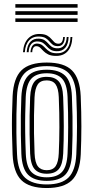

<svg xmlns="http://www.w3.org/2000/svg" viewBox="-20 -916 459 944"><path d="M209.8 8.5Q124.5 8.5 85.2 -30Q46 -68.5 42 -156.5Q39.8 -210.2 39 -257.8Q38.2 -305.2 39 -351Q39.8 -396.8 42 -444.2Q46.5 -532 85.5 -570.2Q124.5 -608.5 209.8 -608.5Q295.8 -608.5 334.2 -569.6Q372.8 -530.8 376.8 -443.8Q380.2 -362.5 380.1 -294.5Q380 -226.5 377 -156.2Q372.5 -67.5 333.1 -29.5Q293.8 8.5 209.8 8.5ZM209.8 -9.2Q283.2 -9.2 317.2 -43.5Q351.2 -77.8 355.2 -157.2Q358.5 -227 358.6 -293.2Q358.8 -359.5 355.2 -442.8Q351.8 -520.2 318.6 -555.5Q285.5 -590.8 209.8 -590.8Q135 -590.8 101.1 -556Q67.2 -521.2 63.5 -442Q61.5 -399.8 60.8 -355.5Q60 -311.2 60.6 -262.2Q61.2 -213.2 63.8 -156.5Q67.5 -74.5 103.5 -41.9Q139.5 -9.2 209.8 -9.2ZM209.8 -26.8Q148.5 -26.8 118.4 -56.6Q88.2 -86.5 85 -159.5Q83.2 -206.5 82.5 -254.1Q81.8 -301.8 82.4 -348.8Q83 -395.8 85 -440.2Q88.5 -511.2 117.2 -542.2Q146 -573.2 209.8 -573.2Q270 -573.2 300.2 -544Q330.5 -514.8 333.5 -443Q335.8 -390.2 336.5 -342.8Q337.2 -295.2 336.6 -250.2Q336 -205.2 334 -160.2Q330.5 -87.8 301.2 -57.2Q272 -26.8 209.8 -26.8ZM209.8 -44.2Q260.8 -44.2 285 -70.9Q309.2 -97.5 312.2 -160.8Q315 -219.5 315.2 -289.8Q315.5 -360 312.2 -439.8Q309.5 -503.5 284.8 -529.6Q260 -555.8 209.8 -555.8Q158.5 -555.8 134.1 -529.2Q109.8 -502.8 106.5 -439.5Q105 -400.8 104.1 -356.5Q103.2 -312.2 103.9 -263.1Q104.5 -214 106.8 -160.2Q109.5 -95.8 134.8 -70Q160 -44.2 209.8 -44.2ZM209.8 -61.8Q170.5 -61.8 150.6 -84Q130.8 -106.2 128.2 -161Q126.2 -210.2 125.6 -256.1Q125 -302 125.6 -347.1Q126.2 -392.2 128.2 -438.5Q130.8 -492.2 149.9 -515.2Q169 -538.2 209.8 -538.2Q248.2 -538.2 268.2 -516.5Q288.2 -494.8 290.5 -439.2Q293.5 -365.5 293.6 -296Q293.8 -226.5 290.8 -161.8Q288.2 -107.5 269 -84.6Q249.8 -61.8 209.8 -61.8ZM209.8 -79.2Q240 -79.2 253.6 -99.2Q267.2 -119.2 269 -162.8Q271.8 -223.8 272 -290.6Q272.2 -357.5 269 -438.2Q267.2 -482 253.2 -501.4Q239.2 -520.8 209.8 -520.8Q179 -520.8 165.5 -500.8Q152 -480.8 149.8 -437.5Q148 -392.5 147.2 -349.2Q146.5 -306 147.2 -260.4Q148 -214.8 150 -161.8Q151.8 -116.8 166.4 -98Q181 -79.2 209.8 -79.2ZM93 -659.5Q96 -704.5 119.5 -727.9Q143 -751.2 180.8 -748.8Q201 -747.8 212.9 -740.6Q224.8 -733.5 232.2 -724.6Q239.8 -715.8 246.9 -708.9Q254 -702 265 -701.2Q276.8 -700.2 283.1 -708.4Q289.5 -716.5 290.5 -734H298.8Q298.2 -712 289.2 -700Q280.2 -688 261.8 -689.2Q247.2 -689.8 238.9 -696.6Q230.5 -703.5 223.2 -712.1Q216 -720.8 205.5 -727.9Q195 -735 176 -736.2Q143.2 -738.8 123.8 -718.1Q104.2 -697.5 102.2 -659.5ZM111.2 -659.5Q113.5 -693.8 129.6 -710.8Q145.8 -727.8 172.5 -725.8Q190 -724.8 200 -717.6Q210 -710.5 217.4 -701.8Q224.8 -693 234.1 -686.2Q243.5 -679.5 259.5 -678.5Q282.2 -677.2 294.5 -691.9Q306.8 -706.5 308 -734H317.2Q316.5 -699.5 300.8 -681.1Q285 -662.8 257 -664.2Q239.2 -665 228.6 -671.9Q218 -678.8 210.1 -687.8Q202.2 -696.8 192.9 -703.8Q183.5 -710.8 168.2 -712Q146.5 -714.2 134.2 -700.1Q122 -686 120.8 -659.5ZM129.8 -659.5Q131.5 -681.2 140.4 -692.1Q149.2 -703 165.5 -701.5Q179 -700.5 187.8 -693.6Q196.5 -686.8 204.8 -677.9Q213 -669 224.8 -662Q236.5 -655 255.8 -654.2Q288.5 -652.2 307.1 -673.4Q325.8 -694.5 326.5 -734H335.8Q334.2 -688 312.4 -663.8Q290.5 -639.5 251 -641.2Q229.5 -642 216.1 -648.9Q202.8 -655.8 194.2 -664.6Q185.8 -673.5 178.5 -680.6Q171.2 -687.8 161.5 -688.8Q151 -690.2 145 -682.6Q139 -675 138.5 -659.5ZM361.5 -878.2H55.5V-895.8H361.5ZM361.5 -808H55.5V-825.5H361.5ZM361.5 -843H55.5V-860.8H361.5Z"/></svg>

Font: Big Shoulders Inline Display Thin
Style: Bold
Weight: 700
Version: Version 2.002